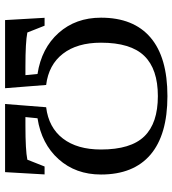

<svg xmlns="http://www.w3.org/2000/svg" viewBox="20 -716 702 783"><g transform="rotate(-90 371.5 -324.0)"><path d="M371.6 -31.7Q481.9 -31.7 535.6 -87.2Q589.4 -142.6 589.4 -263.7Q589.4 -360.8 544.4 -418.9Q499.5 -477.1 417 -487.3L403.8 -654.8H681.6L690.9 -493.7H658.7L630.9 -564Q591.8 -571.8 492.2 -571.8H457L461.9 -522.5Q566.9 -506.3 629.2 -436.5Q691.4 -366.7 691.4 -263.7Q691.4 -130.9 610.6 -61.8Q529.8 7.3 371.6 7.3Q213.9 7.3 132.8 -61.8Q51.8 -130.9 51.8 -263.7Q51.8 -366.7 114.3 -436.5Q176.8 -506.3 281.2 -522.5L286.1 -571.8H251Q151.4 -571.8 112.3 -564L84.5 -493.7H52.2L61.5 -654.8H339.4L326.2 -487.3Q243.2 -477.1 198.5 -418.9Q153.8 -360.8 153.8 -263.7Q153.8 -142.1 207.5 -86.9Q261.2 -31.7 371.6 -31.7Z"/></g></svg>

Font: Times New Roman
Style: Regular
Weight: 400
Designer: Steve Matteson
Foundry: Ascender Corporation
Version: Version 2.00.3